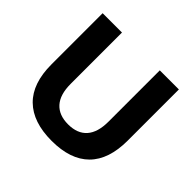

<svg xmlns="http://www.w3.org/2000/svg" viewBox="-173 -891 1088 1088"><g transform="rotate(45 371.5 -347.0)"><path d="M373 11Q223 11 144.5 -66Q66 -143 66 -295V-705H221V-294Q221 -208 260 -164.5Q299 -121 373 -121Q447 -121 485.5 -164.5Q524 -208 524 -294V-705H677V-295Q677 -143 600 -66Q523 11 373 11Z"/></g></svg>

Font: Nunito Sans 12pt ExtraLight ExtraBold
Style: Regular
Weight: 800
Version: Version 3.101;gftools[0.9.27]